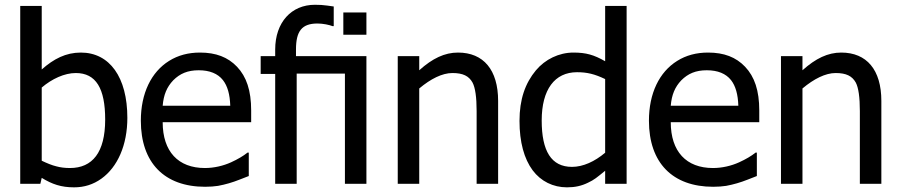

<svg xmlns="http://www.w3.org/2000/svg" viewBox="-20 -785 3847 820"><path d="M523.9 -281.7C523.9 -455.1 448.2 -560.5 325.2 -560.5C261.2 -560.5 209.5 -533.7 158.2 -488.3V-759.8H66.4V0H152.3L158.2 -25.4C203.1 2 241.2 15.1 296.4 15.1C339.8 15.1 378.4 2.9 413.1 -22C481.9 -71.3 523.9 -165 523.9 -281.7ZM429.2 -274.4C429.2 -134.3 375 -67.4 278.8 -67.4C257.3 -67.4 237.8 -69.8 220.2 -74.7C202.1 -79.1 181.6 -87.4 158.2 -98.6V-411.1C201.7 -448.2 255.4 -473.1 303.7 -473.1C390.1 -473.1 429.2 -407.2 429.2 -274.4Z M856 12.7C877 12.7 895.5 11.2 911.1 8.8C942.9 2.9 973.1 -5.9 1002.4 -17.6L1042.5 -33.2V-133.3H1037.1C1019 -118.7 995.6 -105 966.8 -91.8C933.6 -76.7 894 -67.4 855 -67.4C741.2 -67.4 674.8 -137.7 674.8 -263.2H1052.7V-313C1052.7 -398.4 1032.7 -457.5 992.2 -500C953.1 -541 902.3 -560.5 834 -560.5C784.2 -560.5 740.2 -548.8 702.1 -524.9C626 -477.5 581.5 -386.7 581.5 -269.5C581.5 -89.8 682.1 12.7 856 12.7ZM674.8 -333.5C678.7 -379.9 692.4 -413.1 719.7 -441.9C748.5 -470.7 781.2 -484.9 828.6 -484.9C875.5 -484.9 910.2 -470.7 932.1 -442.9C951.7 -418 961.9 -381.8 963.4 -333.5Z M1544.9 -545.4H1244.1V-573.7C1244.1 -651.9 1269 -684.6 1335.9 -684.6C1359.9 -684.6 1386.7 -678.7 1400.4 -673.3H1405.3V-757.3C1402.8 -757.8 1393.6 -758.8 1377.4 -761.2C1361.3 -763.7 1343.8 -764.6 1324.7 -764.6C1225.1 -764.6 1155.3 -690.4 1155.3 -573.2V-545.4H1093.3V-469.2H1155.3V0H1247.1V-470.7H1453.1V0H1544.9ZM1544.9 -731.9H1446.3V-636.7H1544.9Z M2107.4 -354C2107.4 -486.8 2044.9 -560.5 1936 -560.5C1878.9 -560.5 1827.1 -535.6 1770.5 -484.9V-545.4H1678.7V0H1770.5V-407.2C1819.3 -448.2 1868.7 -473.1 1912.1 -473.1C1957.5 -473.1 1982.4 -460.4 1998 -432.6C2009.8 -410.6 2015.6 -369.6 2015.6 -310.5V0H2107.4Z M2656.2 -759.8H2564.5V-523.4C2516.6 -550.8 2482.9 -560.5 2429.2 -560.5C2367.2 -560.5 2308.1 -531.7 2268.6 -484.4C2223.1 -429.7 2198.7 -360.8 2198.7 -268.6C2198.7 -178.2 2218.3 -106.9 2254.9 -57.6C2290 -10.7 2342.3 15.1 2401.4 15.1C2436.5 15.1 2463.4 8.8 2490.7 -4.4C2503.4 -10.3 2514.6 -16.6 2524.4 -23.9C2533.7 -30.8 2547.4 -41.5 2564.5 -55.7V0H2656.2ZM2564.5 -132.8C2520 -95.2 2470.2 -72.3 2422.9 -72.3C2334.5 -72.3 2293.5 -139.6 2293.5 -270.5C2293.5 -402.8 2349.1 -476.6 2444.3 -476.6C2487.3 -476.6 2519.5 -468.8 2564.5 -447.3Z M3025.9 12.7C3046.9 12.7 3065.4 11.2 3081.1 8.8C3112.8 2.9 3143.1 -5.9 3172.4 -17.6L3212.4 -33.2V-133.3H3207C3189 -118.7 3165.5 -105 3136.7 -91.8C3103.5 -76.7 3064 -67.4 3024.9 -67.4C2911.1 -67.4 2844.7 -137.7 2844.7 -263.2H3222.7V-313C3222.7 -398.4 3202.6 -457.5 3162.1 -500C3123 -541 3072.3 -560.5 3003.9 -560.5C2954.1 -560.5 2910.2 -548.8 2872.1 -524.9C2795.9 -477.5 2751.5 -386.7 2751.5 -269.5C2751.5 -89.8 2852.1 12.7 3025.9 12.7ZM2844.7 -333.5C2848.6 -379.9 2862.3 -413.1 2889.6 -441.9C2918.5 -470.7 2951.2 -484.9 2998.5 -484.9C3045.4 -484.9 3080.1 -470.7 3102.1 -442.9C3121.6 -418 3131.8 -381.8 3133.3 -333.5Z M3744.1 -354C3744.1 -486.8 3681.6 -560.5 3572.8 -560.5C3515.6 -560.5 3463.9 -535.6 3407.2 -484.9V-545.4H3315.4V0H3407.2V-407.2C3456.1 -448.2 3505.4 -473.1 3548.8 -473.1C3594.2 -473.1 3619.1 -460.4 3634.8 -432.6C3646.5 -410.6 3652.3 -369.6 3652.3 -310.5V0H3744.1Z"/></svg>

Font: SG Kara Light
Style: Regular
Weight: 400
Designer: Damoon Khanjanzadeh
Version: Version 1.000